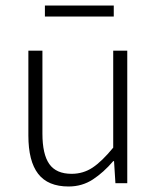

<svg xmlns="http://www.w3.org/2000/svg" viewBox="-20 -665 572 697"><path d="M229 12Q154 12 118.5 -34Q83 -80 83 -173V-481H134V-180Q134 -105 159 -69.5Q184 -34 240 -34Q282 -34 316 -56.5Q350 -79 391 -129V-481H442V0H399L394 -80H391Q356 -39 317 -13.5Q278 12 229 12ZM143 -605V-645H393V-605Z"/></svg>

Font: Assistant Light
Style: Regular
Weight: 300
Designer: Hebrew By Ben Nathan, Latin by Paul Hunt
Version: Version 3.000